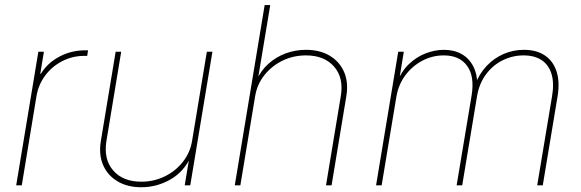

<svg xmlns="http://www.w3.org/2000/svg" viewBox="-20 -748 2346 775"><path d="M45.4 0 134.8 -539.1H157.2L142.6 -450.2H145Q171.4 -493.7 219.5 -519.3Q267.6 -544.9 323.7 -544.9Q328.1 -544.9 329.6 -544.9Q331.1 -544.9 335.4 -544.9L332 -522.5Q329.6 -522.5 327.1 -522.5Q324.7 -522.5 320.3 -522.5Q272.5 -522.5 231.2 -501.2Q189.9 -480 162.4 -443.1Q134.8 -406.2 127 -358.4L67.9 0Z M550.3 7.8Q494.6 7.8 454.6 -15.9Q414.6 -39.6 396.2 -81.8Q377.9 -124 387.2 -179.7L446.8 -539.1H469.2L409.7 -179.7Q397.5 -105.5 436.8 -60.1Q476.1 -14.6 550.3 -14.6Q601.1 -14.6 644.8 -35.9Q688.5 -57.1 718 -94.5Q747.6 -131.8 755.4 -179.7L814.9 -539.1H837.4L748 0H725.6L745.1 -117.2H751Q722.7 -54.7 667.7 -23.4Q612.8 7.8 550.3 7.8Z M1009.8 -359.4 950.2 0H927.7L1048.3 -727.5H1070.8L1020 -421.9H1014.2Q1033.2 -463.9 1064.5 -491.5Q1095.7 -519 1134.5 -533Q1173.3 -546.9 1214.8 -546.9Q1271 -546.9 1310.8 -523.2Q1350.6 -499.5 1368.9 -457.5Q1387.2 -415.5 1377.9 -359.4L1318.4 0H1295.9L1355.5 -359.4Q1368.2 -433.6 1328.6 -479Q1289.1 -524.4 1214.8 -524.4Q1164.1 -524.4 1120.4 -503.2Q1076.7 -481.9 1047.1 -444.6Q1017.6 -407.2 1009.8 -359.4Z M1498 0 1587.4 -539.1H1609.9L1589.4 -413.1L1581.5 -413.6Q1600.1 -460.4 1631.1 -489.7Q1662.1 -519 1699.2 -533Q1736.3 -546.9 1772 -546.9Q1813 -546.9 1843.3 -529.8Q1873.5 -512.7 1890.1 -480.7Q1906.7 -448.7 1906.7 -404.3L1897.9 -406.2Q1914.6 -450.7 1944.6 -482.2Q1974.6 -513.7 2013.2 -530.3Q2051.8 -546.9 2094.2 -546.9Q2146 -546.9 2179.7 -523.9Q2213.4 -501 2226.8 -458.7Q2240.2 -416.5 2230.5 -358.4L2170.9 0H2148.4L2208.5 -360.4Q2217.3 -413.1 2206.1 -449.7Q2194.8 -486.3 2166 -505.4Q2137.2 -524.4 2093.8 -524.4Q2049.3 -524.4 2009.5 -504.9Q1969.7 -485.4 1941.9 -448.2Q1914.1 -411.1 1905.3 -358.4L1845.7 0H1823.2L1883.3 -360.4Q1896.5 -439.5 1865.7 -481.9Q1835 -524.4 1771.5 -524.4Q1725.1 -524.4 1684.6 -502.9Q1644 -481.4 1616.2 -444.1Q1588.4 -406.7 1580.1 -358.4L1520.5 0Z"/></svg>

Font: Inter 18pt Thin
Style: Italic
Weight: 250
Italic angle: -9.3988°
Version: Version 4.001;git-66647c0bb